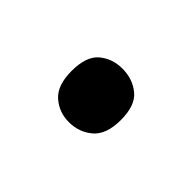

<svg xmlns="http://www.w3.org/2000/svg" viewBox="-37 -523 342 342"><g transform="rotate(45 134.0 -352.5)"><path d="M72 -353Q72 -390 90 -405Q108 -420 133 -420Q159 -420 177.5 -405Q196 -390 196 -353Q196 -317 177.5 -301Q159 -285 133 -285Q108 -285 90 -301Q72 -317 72 -353Z"/></g></svg>

Font: Noto Sans Canadian Aboriginal
Style: Regular
Weight: 400
Designer: Monotype Design Team, Typotheque's Kevin King
Foundry: Monotype Imaging Inc.
Version: Version 2.002